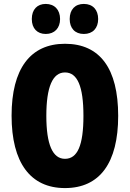

<svg xmlns="http://www.w3.org/2000/svg" viewBox="-20 -948 661 978"><path d="M142 -851C142 -803 170 -775 213 -775C258 -775 286 -805 286 -851C286 -898 258 -928 213 -928C170 -928 142 -900 142 -851ZM335 -851C335 -804 362 -775 407 -775C453 -775 480 -805 480 -851C480 -898 453 -928 407 -928C363 -928 335 -900 335 -851ZM582 -358C582 -599 489 -725 311 -725C134 -725 39 -597 39 -359C39 -119 135 10 311 10C488 10 582 -118 582 -358ZM216 -358C216 -505 248 -579 311 -579C374 -579 405 -509 405 -358C405 -208 375 -139 311 -139C248 -139 216 -212 216 -358Z"/></svg>

Font: Noto Sans Arabic ExtCond Blk
Style: Regular
Weight: 900
Width: 2
Designer: Monotype Design Team, Nadine Chahine, Nizar Qandah and Khaled Hosny
Foundry: Monotype Imaging Inc.
Version: Version 2.012